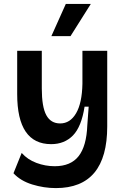

<svg xmlns="http://www.w3.org/2000/svg" viewBox="-20 -783 638 983"><path d="M266 180Q205 180 145 161.5Q85 143 49 104L91 0Q121 34 166.5 51Q212 68 260 68Q342 68 382.5 16.5Q423 -35 427 -142L434 -237H413Q397 -134 353.5 -89.5Q310 -45 242 -45Q68 -45 68 -301V-523H194V-330Q194 -236 217 -193.5Q240 -151 288 -151Q339 -151 369.5 -203Q400 -255 402 -354V-523H529V-136Q529 180 266 180ZM341 -598H243L317 -763H445Z"/></svg>

Font: Bricolage Grotesque 12pt SemiBold
Style: Regular
Weight: 600
Designer: Mathieu Triay
Foundry: Atelier Triay
Version: Version 1.001; ttfautohint (v1.8.4.7-5d5b);gftools[0.9.33.de